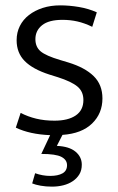

<svg xmlns="http://www.w3.org/2000/svg" viewBox="-20 -496 441 716"><path d="M324 -396Q295 -410 268.5 -416Q242 -422 213 -422Q162 -422 137 -402Q112 -382 112 -350Q112 -321 131.5 -304.5Q151 -288 205 -272L235 -263Q297 -244 329.5 -212Q362 -180 362 -129Q362 -73 323.5 -35.5Q285 2 213 7L192 48Q238 50 261.5 69.5Q285 89 285 118Q285 139 276 154Q267 169 251.5 179.5Q236 190 216 195Q196 200 174 200Q151 200 131.5 196.5Q112 193 100 188L111 150Q139 160 167 160Q196 160 213 150.5Q230 141 230 120Q230 100 209 89Q188 78 134 78L167 8Q91 5 39 -20L57 -75Q84 -61 115 -53.5Q146 -46 183 -46Q234 -46 262.5 -65.5Q291 -85 291 -123Q291 -155 268.5 -173.5Q246 -192 196 -208L164 -218Q102 -238 72 -268.5Q42 -299 42 -346Q42 -375 54 -399Q66 -423 88 -440Q110 -457 139.5 -466.5Q169 -476 205 -476Q238 -476 274 -470Q310 -464 341 -450Z"/></svg>

Font: Ek Mukta Light
Style: Regular
Weight: 300
Designer: Girish Dalvi and Yashodeep Gholap
Foundry: Ek Type
Version: Version 2.538;PS 1.002;hotconv 16.6.51;makeotf.lib2.5.65220;